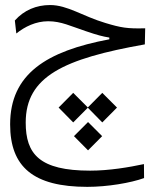

<svg xmlns="http://www.w3.org/2000/svg" viewBox="-20 -433 626 758"><path d="M324.7 304.7C403.8 304.7 496.1 289.1 548.8 270L548.3 214.8C490.2 227.1 412.1 240.7 335.9 240.7C135.7 240.7 81.5 175.3 81.5 50.8C81.5 -131.3 231.9 -201.2 551.8 -257.8L553.2 -321.3C482.9 -319.3 457.5 -323.7 396 -342.3C306.2 -369.1 246.6 -413.1 177.7 -413.1C123.5 -413.1 75.2 -393.1 38.6 -352.1L44.4 -300.8C78.6 -328.1 121.6 -349.1 170.4 -349.1C221.7 -349.1 259.3 -329.6 318.4 -310.1C365.7 -293.9 385.3 -289.1 411.6 -284.7V-277.8C163.1 -231.4 20 -140.6 20 58.1C20 225.6 111.3 304.7 324.7 304.7ZM383.8 -66.4 326.7 -8.8 269 -66.4 211.4 -8.3 269 50.3 326.7 -7.8 383.8 50.3 441.9 -8.3ZM327.6 48.8 272 104.5 327.6 160.6 383.3 104.5Z"/></svg>

Font: Cascadia Mono Light
Style: Regular
Weight: 300
Monospace: yes
Designer: Aaron Bell
Foundry: Saja Typeworks
Version: Version 2404.023